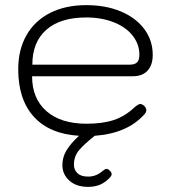

<svg xmlns="http://www.w3.org/2000/svg" viewBox="-20 -520 666 748"><path d="M498 -223H105Q105 -136 161 -87Q217 -38 317 -38Q380 -38 423.5 -52.5Q467 -67 503 -101Q519 -115 527 -115Q532 -115 539 -110Q550 -101 550 -91Q550 -82 543 -75Q476 0 349 9Q305 44 286.5 67Q268 90 268 122Q268 142 282 155Q296 168 323 168Q356 168 381 145Q390 138 395 138Q401 138 408 145Q415 152 415 158Q415 165 406 174Q388 192 368.5 200Q349 208 323 208Q277 208 250 183.5Q223 159 223 123Q223 92 239.5 65Q256 38 288 9Q173 2 112 -65Q51 -132 51 -250Q51 -326 83 -382.5Q115 -439 175 -469.5Q235 -500 316 -500Q392 -500 450.5 -475.5Q509 -451 542 -407Q575 -363 575 -306Q575 -267 555 -245Q535 -223 498 -223ZM484 -268Q505 -268 514 -277Q523 -286 523 -307Q523 -348 496.5 -381.5Q470 -415 422.5 -433.5Q375 -452 316 -452Q215 -452 160.5 -404Q106 -356 106 -268Z"/></svg>

Font: Kodchasan ExtraLight
Style: Regular
Weight: 275
Version: Version 1.000; ttfautohint (v1.6)